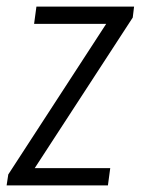

<svg xmlns="http://www.w3.org/2000/svg" viewBox="-33 -560 425 580"><path d="M-8 -33 308 -519 307 -488H70L77 -540H372L368 -507L51 -20V-52H300L293 0H-13Z"/></svg>

Font: Pathway Extreme Condensed ExtraLight
Style: Italic
Weight: 250
Width: 3
Italic angle: -8°
Version: Version 1.001;gftools[0.9.26]